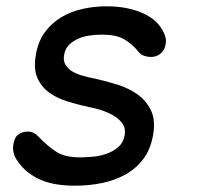

<svg xmlns="http://www.w3.org/2000/svg" viewBox="-20 -580 640 610"><path d="M219 10Q189 10 162 6Q135 2 112 -7.5Q89 -17 69 -32.5Q49 -48 34 -71Q26 -82 23 -96Q20 -110 23 -124Q27 -146 40 -154Q53 -162 68 -162Q78 -162 86.5 -158Q95 -154 104 -144Q131 -116 158.5 -98Q186 -80 234 -80Q251 -80 274 -82Q297 -84 318.5 -91.5Q340 -99 356 -113Q372 -127 376 -150Q380 -172 369 -187.5Q358 -203 339.5 -213.5Q321 -224 300 -230.5Q279 -237 262 -240Q230 -247 196.5 -257Q163 -267 137.5 -285Q112 -303 99 -332Q86 -361 94 -406Q101 -448 122 -477Q143 -506 173.5 -524.5Q204 -543 241.5 -551.5Q279 -560 319 -560Q384 -560 433 -538.5Q482 -517 501 -475Q506 -464 507 -455Q508 -446 506 -439Q504 -423 491.5 -411Q479 -399 459 -399Q450 -399 438.5 -402.5Q427 -406 419 -417Q399 -441 374 -455.5Q349 -470 303 -470Q281 -470 260.5 -466.5Q240 -463 224 -455Q208 -447 197.5 -435.5Q187 -424 184 -407Q180 -387 188.5 -373.5Q197 -360 211.5 -352Q226 -344 244 -339Q262 -334 278 -331Q315 -323 352 -311.5Q389 -300 417 -280Q445 -260 460 -228.5Q475 -197 466 -149Q458 -105 435 -74.5Q412 -44 378.5 -25.5Q345 -7 304 1.5Q263 10 219 10Z"/></svg>

Font: Maple Mono Normal NL
Style: Italic
Weight: 400
Italic angle: -10°
Monospace: yes
Designer: subframe7536
Version: Version 7.000